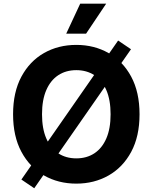

<svg xmlns="http://www.w3.org/2000/svg" viewBox="-20 -979 822 1034"><path d="M164.4 34.8 95.2 -12.1 616.1 -760.7 685.4 -713.8ZM731.5 -363.6Q731.5 -244.7 686.6 -161.2Q641.7 -77.8 564.5 -33.9Q487.2 9.9 391 9.9Q294 9.9 217 -34.1Q139.9 -78.1 95.2 -161.6Q50.4 -245 50.4 -363.6Q50.4 -482.6 95.2 -566.1Q139.9 -649.5 217 -693.4Q294 -737.2 391 -737.2Q487.2 -737.2 564.5 -693.4Q641.7 -649.5 686.6 -566.1Q731.5 -482.6 731.5 -363.6ZM575.6 -363.6Q575.6 -440.7 552.7 -493.6Q529.8 -546.5 488.3 -573.9Q446.7 -601.2 391 -601.2Q335.2 -601.2 293.7 -573.9Q252.1 -546.5 229.2 -493.6Q206.3 -440.7 206.3 -363.6Q206.3 -286.6 229.2 -233.7Q252.1 -180.8 293.7 -153.4Q335.2 -126.1 391 -126.1Q446.7 -126.1 488.3 -153.4Q529.8 -180.8 552.7 -233.7Q575.6 -286.6 575.6 -363.6ZM336.6 -797.6 411.9 -959.2H551.8L443.5 -797.6Z"/></svg>

Font: InterMG
Style: Bold
Weight: 700
Designer: Rasmus Andersson
Foundry: rsms
Version: Version 3.019;December 26, 2023;FontCreator 15.0.0.2955 64-b